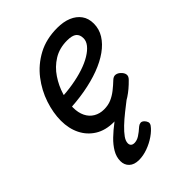

<svg xmlns="http://www.w3.org/2000/svg" viewBox="-221 -622 968 968"><g transform="rotate(-45 263.0 -137.5)"><path d="M234 19Q175 19 134 -6.5Q93 -32 71.5 -75.5Q50 -119 50 -175Q50 -230 70 -290.5Q90 -351 130 -403Q170 -455 229.5 -487Q289 -519 368 -519Q412 -519 444.5 -505.5Q477 -492 495.5 -466.5Q514 -441 514 -404Q514 -365 493.5 -332Q473 -299 436 -272.5Q399 -246 348 -227Q297 -208 235 -197Q173 -186 102 -184L122 -254Q172 -256 217.5 -263.5Q263 -271 301 -283.5Q339 -296 367 -313Q395 -330 410 -349Q425 -368 425 -388Q425 -414 409.5 -426.5Q394 -439 358 -439Q303 -439 262 -413.5Q221 -388 194 -347.5Q167 -307 153.5 -262Q140 -217 140 -178Q140 -142 153 -115.5Q166 -89 190 -75Q214 -61 244 -61Q274 -61 297 -71Q320 -81 341 -97.5Q362 -114 383 -134Q396 -146 409.5 -144Q423 -142 434 -131Q447 -119 449 -105.5Q451 -92 438 -79Q404 -44 371 -22.5Q338 -1 304 9Q270 19 234 19ZM189 244Q155 244 136.5 226.5Q118 209 118 181Q118 152 134 124.5Q150 97 176.5 71.5Q203 46 236 21Q269 -4 304 -29L370 -30V-24Q339 0 310 23Q281 46 258 68Q235 90 221.5 109Q208 128 208 144Q208 155 214.5 161Q221 167 233 167Q251 167 269 155.5Q287 144 308 125Q316 118 326 116.5Q336 115 346 125Q353 132 356.5 141.5Q360 151 353 162Q338 183 310.5 202Q283 221 251 232.5Q219 244 189 244Z"/></g></svg>

Font: Playwrite HR
Style: Regular
Weight: 400
Designer: Veronika Burian, José Scaglione
Foundry: TypeTogether
Version: Version 1.002